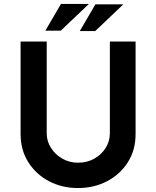

<svg xmlns="http://www.w3.org/2000/svg" viewBox="-20 -942 789 970"><path d="M216 -268Q216 -229 237.5 -195Q259 -161 295 -140.5Q331 -120 374 -120Q420 -120 456.5 -140.5Q493 -161 514 -195Q535 -229 535 -268V-732H665V-265Q665 -184 626 -122.5Q587 -61 521 -26.5Q455 8 374 8Q293 8 227.5 -26.5Q162 -61 123 -122.5Q84 -184 84 -265V-732H216ZM429 -922 287 -787H209L288 -922ZM603 -920 461 -785H383L462 -920Z"/></svg>

Font: Reem Kufi SemiBold
Style: Regular
Weight: 600
Designer: Khaled Hosny
Version: Version 1.001